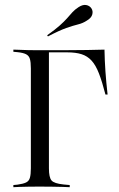

<svg xmlns="http://www.w3.org/2000/svg" viewBox="-20 -777 493 797"><path d="M108.1 -201.6V-492.7Q108.1 -519.4 104 -532.7Q100 -546 87.9 -552Q75.8 -558.1 52.4 -560.5L35.5 -562.1V-571Q46 -571 61.3 -570.2Q76.6 -569.4 96 -569Q115.3 -568.5 137.1 -568.5H146.8H235.5Q298.4 -568.5 341.1 -569.4Q383.9 -570.2 413.7 -571Q414.5 -525.8 417.7 -479.8Q421 -433.9 426.6 -384.7H417.7Q404 -437.9 390.7 -472.2Q377.4 -506.5 360.1 -525.4Q342.7 -544.4 318.5 -552Q294.4 -559.7 258.9 -559.7H183.1V-201.6ZM137.1 -2.4Q115.3 -2.4 96 -2Q76.6 -1.6 61.3 -1.2Q46 -0.8 35.5 0V-8.9L52.4 -10.5Q75.8 -13.7 87.9 -19.4Q100 -25 104 -38.7Q108.1 -52.4 108.1 -78.2V-201.6H183.1V-78.2Q183.1 -40.3 194 -27.8Q204.8 -15.3 243.5 -11.3L269.4 -8.9V0Q257.3 -0.8 238.3 -1.2Q219.4 -1.6 196.8 -2Q174.2 -2.4 150 -2.4H146ZM179 -625.8 175.8 -630.6Q208.9 -654 227.8 -671Q246.8 -687.9 258.5 -701.2Q270.2 -714.5 280.2 -725.8Q290.3 -737.1 306.5 -747.6Q324.2 -758.9 338.3 -756Q352.4 -753.2 359.7 -741.9Q366.9 -730.6 362.9 -716.5Q358.9 -702.4 341.1 -691.9Q324.2 -680.6 304.4 -675.8Q284.7 -671 255.6 -660.9Q226.6 -650.8 179 -625.8Z"/></svg>

Font: Playfair 144pt SemiCondensed Light
Style: Regular
Weight: 300
Width: 4
Designer: Claus Eggers Sørensen
Foundry: Claus Eggers Sørensen
Version: Version 2.203